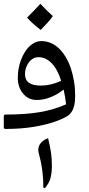

<svg xmlns="http://www.w3.org/2000/svg" viewBox="-28 -681 468 1014"><path d="M1 0Q-8 0 -8 -9V-67Q-8 -76 1 -76Q109 -76 183.5 -89Q258 -102 321 -130Q319 -150 315.5 -169.5Q312 -189 308 -208Q277 -183 240 -168Q203 -153 166 -153Q122 -153 94 -186.5Q66 -220 66 -270Q66 -321 83.5 -366Q101 -411 128 -437Q142 -450 158 -457Q174 -464 190 -464Q242 -464 282 -426.5Q322 -389 346 -321Q357 -287 363 -250.5Q369 -214 369 -174Q369 -163 367.5 -144.5Q366 -126 358.5 -106.5Q351 -87 334 -72Q311 -56 263.5 -39Q216 -22 149.5 -11Q83 0 1 0ZM189 -229Q239 -229 295 -254Q276 -315 245 -347Q214 -379 175 -379Q145 -379 124.5 -351.5Q104 -324 104 -290Q104 -259 124.5 -244Q145 -229 189 -229ZM187 -523Q143 -556 115 -588Q141 -614 158 -632Q175 -650 185 -661Q201 -644 217.5 -627.5Q234 -611 251 -596Q240 -580 223.5 -561.5Q207 -543 187 -523ZM209 313 201 310Q201 263 195.5 220Q190 177 179 137Q177 130 175.5 123.5Q174 117 174 112Q174 89 189 72.5Q204 56 226 49Q238 99 242 129.5Q246 160 246 195Q246 233 238.5 260Q231 287 209 313Z"/></svg>

Font: Noto Naskh Arabic
Style: Regular
Weight: 400
Designer: Monotype Design Team, David Williams, Mohamad Dakak and Nizar Qandah
Foundry: Monotype Imaging Inc.
Version: Version 2.013